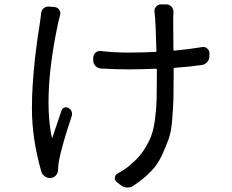

<svg xmlns="http://www.w3.org/2000/svg" viewBox="-20 -797 1040 860"><path d="M164.1 -736.3Q165 -751 175.3 -759.8Q185.5 -768.6 199.2 -767.6L224.6 -765.6Q238.3 -763.7 245.6 -752.9Q252.9 -742.2 249 -728.5Q247.1 -719.7 241.2 -698.2Q197.3 -493.2 197.3 -340.8Q197.3 -252 211.9 -181.6Q211.9 -180.7 212.9 -180.7Q213.9 -180.7 214.8 -181.6Q238.3 -252 255.9 -302.7Q259.8 -312.5 269 -315.4Q278.3 -318.4 287.1 -313.5Q296.9 -307.6 300.8 -296.9Q304.7 -286.1 300.8 -275.4Q258.8 -150.4 245.1 -82Q240.2 -57.6 240.2 -38.1Q240.2 -23.4 231.4 -12.7Q222.7 -2 209 0Q194.3 2 181.6 -6.3Q168.9 -14.6 165 -28.3Q123 -175.8 123 -309.6Q123 -338.9 124 -370.1Q125 -401.4 127 -426.8Q128.9 -452.1 131.8 -484.9Q134.8 -517.6 136.7 -536.1Q138.7 -554.7 143.1 -587.4Q147.5 -620.1 148.9 -630.4Q150.4 -640.6 155.3 -671.9Q160.2 -703.1 160.2 -705.1Q162.1 -718.8 164.1 -736.3ZM883.8 -585.9Q897.5 -588.9 907.7 -580.1Q918 -571.3 918 -558.6V-545.9Q918 -530.3 908.2 -519Q898.4 -507.8 883.8 -505.9Q830.1 -498 762.7 -493.2Q757.8 -493.2 757.8 -488.3V-459Q757.8 -388.7 756.8 -354Q755.9 -319.3 751.5 -263.2Q747.1 -207 735.4 -174.3Q723.6 -141.6 704.6 -100.1Q685.5 -58.6 653.3 -26.4Q621.1 5.9 577.1 35.2Q565.4 43 551.8 43Q549.8 43 548.8 43Q533.2 42 520.5 32.2L502 17.6Q493.2 9.8 494.6 -2Q496.1 -13.7 505.9 -19.5Q547.9 -42 572.3 -66.4Q603.5 -92.8 624.5 -125Q645.5 -157.2 657.2 -188Q668.9 -218.8 674.8 -266.6Q680.7 -314.5 681.6 -353.5Q682.6 -392.6 682.6 -460V-484.4Q682.6 -489.3 678.7 -489.3Q618.2 -486.3 556.6 -486.3Q499 -486.3 431.6 -490.2Q417 -491.2 407.2 -502Q397.5 -512.7 397.5 -527.3V-538.1Q397.5 -551.8 407.7 -561Q418 -570.3 431.6 -568.4Q491.2 -561.5 555.7 -561.5Q616.2 -561.5 676.8 -564.5Q680.7 -565.4 680.7 -569.3Q676.8 -695.3 674.8 -717.8Q673.8 -729.5 671.9 -743.2Q669.9 -755.9 678.7 -766.6Q687.5 -777.3 700.2 -777.3H724.6Q738.3 -777.3 748 -767.1Q757.8 -756.8 756.8 -742.2Q755.9 -724.6 755.9 -718.8Q755.9 -710.9 755.9 -691.4Q755.9 -654.3 756.8 -574.2Q756.8 -570.3 761.7 -570.3Q833 -577.1 883.8 -585.9Z"/></svg>

Font: Gen Jyuu GothicL Regular
Style: Regular
Weight: 400
Designer: [Source Han Sans]
Ryoko NISHIZUKA  (kana & ideographs); Paul D. Hunt (Latin, Greek & Cyrillic); Wenlong ZHANG  (bopomofo
Version: Version 1.002.20150607